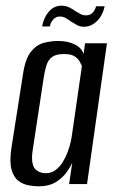

<svg xmlns="http://www.w3.org/2000/svg" viewBox="-20 -647 406 675"><path d="M116 8Q100 8 80.5 4.5Q61 1 44.5 -11.5Q28 -24 20.5 -51Q13 -78 20 -126L61 -387Q69 -441 89 -465.5Q109 -490 134.5 -496.5Q160 -503 184 -503Q218 -503 242.5 -491Q267 -479 274 -457L279 -495H356L286 0H223L234 -75Q226 -57 211.5 -38Q197 -19 174 -5.5Q151 8 116 8ZM141 -38Q160 -38 175 -49Q190 -60 200.5 -77Q211 -94 218 -113Q225 -132 228.5 -148Q232 -164 233 -173L268 -415Q266 -420 260.5 -430Q255 -440 243 -448.5Q231 -457 205 -457Q177 -457 163 -446.5Q149 -436 143 -416.5Q137 -397 133 -370L94 -113Q91 -88 94.5 -72.5Q98 -57 106.5 -50Q115 -43 124 -40.5Q133 -38 141 -38ZM276 -553Q262 -553 252.5 -558Q243 -563 230 -571Q222 -577 212 -583Q202 -589 190 -589Q178 -589 168.5 -580Q159 -571 155 -554H128Q134 -586 152 -606.5Q170 -627 196 -627Q211 -627 222.5 -621.5Q234 -616 245 -608Q255 -602 263.5 -597.5Q272 -593 282 -593Q296 -593 304.5 -601Q313 -609 318 -625H348Q341 -592 320.5 -572.5Q300 -553 276 -553Z"/></svg>

Font: Alumni Sans Thin Medium
Style: Italic
Weight: 500
Italic angle: -8°
Version: Version 1.016